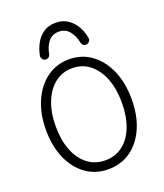

<svg xmlns="http://www.w3.org/2000/svg" viewBox="-171 -1071 1026 1199"><g transform="rotate(-20 341.5 -471.5)"><path d="M342 15Q256 15 192 -31.5Q128 -78 92.5 -159.5Q57 -241 57 -348Q57 -455 93 -537.5Q129 -620 193.5 -667.5Q258 -715 342 -715Q427 -715 491 -667.5Q555 -620 590.5 -537.5Q626 -455 626 -348Q626 -241 591 -159.5Q556 -78 492 -31.5Q428 15 342 15ZM342 -44Q409 -44 458.5 -82Q508 -120 534.5 -188.5Q561 -257 561 -348Q561 -439 534.5 -508Q508 -577 458.5 -616.5Q409 -656 342 -656Q275 -656 225.5 -616.5Q176 -577 149 -508Q122 -439 122 -348Q122 -257 149 -188.5Q176 -120 225.5 -82Q275 -44 342 -44ZM341 -958Q389 -958 423 -934.5Q457 -911 477 -875Q497 -839 503 -799Q506 -786 497 -775Q488 -764 474 -764Q463 -764 455.5 -771Q448 -778 446 -788Q437 -835 411 -867Q385 -899 341 -899Q297 -899 271.5 -867Q246 -835 238 -787Q235 -776 227.5 -769.5Q220 -763 209 -763Q195 -763 186.5 -773.5Q178 -784 180 -797Q187 -837 206.5 -874Q226 -911 259.5 -934.5Q293 -958 341 -958Z"/></g></svg>

Font: National Park Light
Style: Regular
Weight: 300
Designer: Andrea Herstowski, Ben Hoepner
Version: Version 1.009